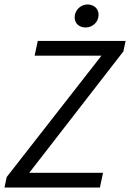

<svg xmlns="http://www.w3.org/2000/svg" viewBox="-21 -839 582 859"><path d="M-1 0H426L440 -66H110L531 -609L541 -656H148L134 -590H433L9 -47ZM362 -716C393 -716 420 -740 420 -773C420 -802 397 -819 371 -819C340 -819 313 -794 313 -761C313 -732 336 -716 362 -716Z"/></svg>

Font: Source Sans Pro
Style: Italic
Weight: 400
Italic angle: -11°
Designer: Paul D. Hunt
Foundry: Adobe Systems Incorporated
Version: Version 3.006;hotconv 1.0.111;makeotfexe 2.5.65597